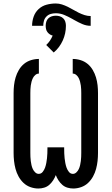

<svg xmlns="http://www.w3.org/2000/svg" viewBox="-20 -1073 640 1101"><path d="M200 8Q177 8 154.5 0Q132 -8 115 -24Q98 -40 86.5 -61Q75 -82 69 -104.5Q63 -127 60.5 -150Q58 -173 58 -196V-539Q58 -562 60.5 -584.5Q63 -607 69.5 -629Q76 -651 88 -671.5Q100 -692 117.5 -706.5Q135 -721 157.5 -728Q180 -735 203 -735V-651Q192 -651 183 -643.5Q174 -636 169 -626Q164 -616 161 -605Q158 -594 156.5 -583Q155 -572 154.5 -561Q154 -550 154 -539V-196Q154 -185 154.5 -173Q155 -161 156.5 -149.5Q158 -138 160.5 -126.5Q163 -115 168 -104Q173 -93 182 -84.5Q191 -76 202 -76Q216 -76 225 -87.5Q234 -99 238.5 -112Q243 -125 245.5 -138.5Q248 -152 249.5 -165.5Q251 -179 251.5 -193Q252 -207 252 -221V-228H348V-221Q348 -207 348.5 -193Q349 -179 350.5 -165.5Q352 -152 354.5 -138.5Q357 -125 361.5 -112Q366 -99 375 -87.5Q384 -76 398 -76Q409 -76 418 -84.5Q427 -93 432 -104Q437 -115 439.5 -126.5Q442 -138 443.5 -149.5Q445 -161 445.5 -173Q446 -185 446 -196V-539Q446 -550 445.5 -561Q445 -572 443.5 -583Q442 -594 439 -605Q436 -616 431 -626Q426 -636 417 -643.5Q408 -651 397 -651V-735Q420 -735 442.5 -728Q465 -721 482.5 -706.5Q500 -692 512 -671.5Q524 -651 530.5 -629Q537 -607 539.5 -584.5Q542 -562 542 -539V-196Q542 -173 539.5 -150Q537 -127 531 -104.5Q525 -82 513.5 -61Q502 -40 485 -24Q468 -8 445.5 0Q423 8 400 8Q383 8 366.5 3Q350 -2 337.5 -13Q325 -24 315.5 -38.5Q306 -53 300 -69Q294 -53 284.5 -38.5Q275 -24 262.5 -13Q250 -2 233.5 3Q217 8 200 8ZM500 -925Q475 -925 452 -935Q429 -945 408 -957L392 -966Q371 -978 348 -987.5Q325 -997 300 -997Q285 -997 271 -993Q257 -989 246.5 -978.5Q236 -968 232 -954Q228 -940 228 -925H164Q164 -952 173 -977.5Q182 -1003 201.5 -1021Q221 -1039 247 -1046Q273 -1053 300 -1053Q318 -1053 335 -1047.5Q352 -1042 368.5 -1034Q385 -1026 400 -1017Q415 -1008 431.5 -1000Q448 -992 465 -986.5Q482 -981 500 -981ZM288 -772 245 -815Q257 -826 266.5 -840Q276 -854 282 -869Q273 -871 265 -876.5Q257 -882 251.5 -889.5Q246 -897 244 -906.5Q242 -916 242 -925Q242 -937 245.5 -948.5Q249 -960 257.5 -968Q266 -976 277 -979.5Q288 -983 300 -983Q312 -983 323 -979.5Q334 -976 342.5 -968Q351 -960 354.5 -948.5Q358 -937 358 -925Q358 -903 353.5 -882Q349 -861 340 -841Q331 -821 318 -803.5Q305 -786 288 -772Z"/></svg>

Font: Iosevka Custom Medium Extended
Style: Regular
Weight: 500
Width: 7
Monospace: yes
Designer: Belleve Invis
Foundry: Belleve Invis
Version: Version 11.2.4; ttfautohint (v1.8.4)